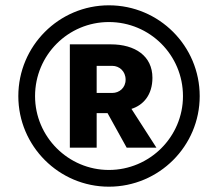

<svg xmlns="http://www.w3.org/2000/svg" viewBox="-20 -695 818 723"><path d="M390 -675C202 -675 49 -522 49 -333C49 -145 202 8 390 8C579 8 732 -145 732 -333C732 -522 579 -675 390 -675ZM390 -55C237 -55 112 -180 112 -333C112 -488 237 -612 390 -612C544 -612 669 -488 669 -333C669 -180 544 -55 390 -55ZM475 -285C520 -299 554 -338 554 -402C554 -484 489 -528 397 -528H243V-139H344V-269H385L457 -139H569ZM403 -345H344V-447H403C429 -447 453 -427 453 -395C453 -364 429 -345 403 -345Z"/></svg>

Font: Maven Pro
Style: Black
Weight: 900
Designer: Joe Prince
Foundry: Joe Prince
Version: Version 1.003